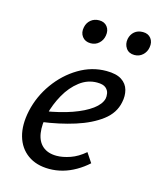

<svg xmlns="http://www.w3.org/2000/svg" viewBox="-98 -683 633 763"><g transform="rotate(15 219.0 -301.0)"><path d="M176 10Q123 10 87.5 -15.5Q52 -41 39 -86.5Q26 -132 39 -192Q53 -255 91 -308Q129 -361 182.5 -393Q236 -425 296 -425Q337 -425 359 -410.5Q381 -396 387.5 -372Q394 -348 388 -321Q379 -275 337.5 -243.5Q296 -212 233 -192Q170 -172 95 -162L98 -207Q161 -217 209 -234Q257 -251 286 -272.5Q315 -294 321 -318Q323 -327 321 -339.5Q319 -352 308 -361.5Q297 -371 272 -371Q233 -371 200.5 -346Q168 -321 145.5 -281Q123 -241 112 -197Q102 -153 107 -119Q112 -85 133.5 -66.5Q155 -48 191 -48Q216 -48 246.5 -58.5Q277 -69 306 -94L332 -55Q310 -35 284 -20Q258 -5 231 2.5Q204 10 176 10ZM206 -515Q183 -515 171 -531Q159 -547 164 -570Q168 -589 182 -600.5Q196 -612 216 -612Q238 -612 249.5 -597Q261 -582 257 -560Q254 -541 240 -528Q226 -515 206 -515ZM386 -515Q363 -515 351.5 -531.5Q340 -548 344 -570Q348 -589 361.5 -600.5Q375 -612 396 -612Q418 -612 429.5 -597Q441 -582 437 -560Q434 -541 420 -528Q406 -515 386 -515Z"/></g></svg>

Font: Ysabeau Infant Medium
Style: Italic
Weight: 500
Italic angle: -12°
Designer: Christian Thalmann (Catharsis Fonts)
Version: Version 2.001;gftools[0.9.30]; featfreeze: ss01,ss02,lnum